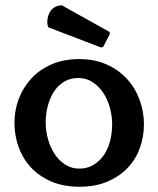

<svg xmlns="http://www.w3.org/2000/svg" viewBox="-20 -700 603 731"><path d="M281 -475Q340 -475 386 -454.5Q432 -434 463.5 -399.5Q495 -365 511.5 -320Q528 -275 528 -227Q528 -181 513 -138Q498 -95 467 -62Q436 -29 390 -9Q344 11 283 11Q220 11 173 -10Q126 -31 95.5 -65Q65 -99 50 -142.5Q35 -186 35 -232Q35 -281 52 -325Q69 -369 100.5 -402.5Q132 -436 177.5 -455.5Q223 -475 281 -475ZM282 -58Q313 -58 336.5 -72.5Q360 -87 376 -110.5Q392 -134 399.5 -164.5Q407 -195 407 -227Q407 -258 398.5 -289.5Q390 -321 373.5 -346Q357 -371 333 -387Q309 -403 278 -403Q246 -403 222.5 -388Q199 -373 184 -349Q169 -325 161.5 -295Q154 -265 154 -234Q154 -202 162.5 -171Q171 -140 187.5 -114.5Q204 -89 228 -73.5Q252 -58 282 -58ZM365 -519 164 -596Q160 -605 160 -615Q160 -641 173.5 -659.5Q187 -678 215 -680L396 -579L399 -572L373 -522Z"/></svg>

Font: QuattrocentoBold
Style: Bold
Weight: 700
Designer: Pablo Impallari
Foundry: Pablo Impallari, Igino Marini, Branda Gallo
Version: Version 2.000